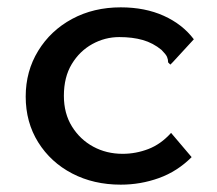

<svg xmlns="http://www.w3.org/2000/svg" viewBox="-20 -492 590 523"><path d="M309 11Q235 11 176.5 -19.5Q118 -50 84 -104.5Q50 -159 50 -229Q50 -298 84 -353.5Q118 -409 176.5 -440.5Q235 -472 309 -472Q375 -472 426 -449Q477 -426 508 -385L451 -323L444 -316L438 -322Q438 -330 435 -337Q432 -344 420 -356Q397 -375 369 -383Q341 -391 305 -391Q266 -391 231.5 -372Q197 -353 175.5 -317.5Q154 -282 154 -231Q154 -183 176 -147.5Q198 -112 234 -92.5Q270 -73 314 -73Q350 -73 384 -86Q418 -99 446 -130L502 -64Q463 -25 413 -7Q363 11 309 11Z"/></svg>

Font: Inconsolata SemiExpanded SemiBold
Style: Regular
Weight: 600
Width: 6
Monospace: yes
Designer: Raph Levien, Cyreal, Brenton Simpson
Foundry: Raph Levien, Cyreal, Google
Version: Version 3.001; ttfautohint (v1.8.2.53-6de2)